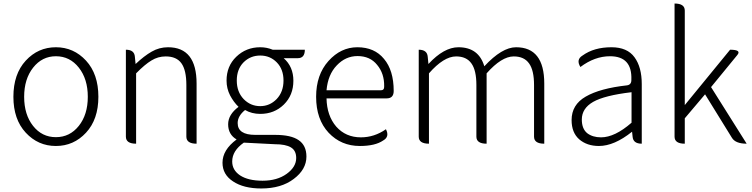

<svg xmlns="http://www.w3.org/2000/svg" viewBox="-20 -815 4267 1089"><path d="M56 -266Q56 -395 126 -471Q196 -547 297 -547Q398 -547 468 -471Q538 -395 538 -266Q538 -138 468 -62.5Q398 13 297 13Q196 13 126 -62.5Q56 -138 56 -266ZM297 -496Q219 -496 168 -431.5Q117 -367 117 -266Q117 -165 167.5 -101Q218 -37 297 -37Q376 -37 427 -101Q478 -165 478 -266Q478 -367 427 -431.5Q376 -496 297 -496Z M752 0Q694 0 694 -40V-533Q742 -533 745 -493L749 -452Q798 -498 840 -522Q883 -547 933 -547Q1095 -547 1095 -341V0Q1037 0 1037 -40V-333Q1037 -417 1009 -456Q981 -495 920 -495Q876 -495 839 -472Q802 -450 752 -399V0Z M1462 254Q1362 254 1302 214Q1242 175 1242 108Q1242 35 1322 -24Q1274 -52 1274 -110Q1274 -165 1333 -209Q1305 -236 1285 -274Q1265 -313 1265 -358Q1265 -440 1320 -493Q1376 -547 1456 -547Q1493 -547 1527 -533H1709Q1709 -485 1669 -485H1589Q1644 -437 1644 -357Q1644 -275 1590 -222Q1536 -169 1456 -169Q1408 -169 1370 -191Q1328 -157 1328 -117Q1328 -50 1428 -50H1540Q1631 -50 1674 -20Q1718 10 1718 73Q1718 146 1646 200Q1575 254 1462 254ZM1456 -213Q1510 -213 1549 -253Q1588 -294 1588 -358Q1588 -422 1550 -461Q1512 -500 1456 -500Q1400 -500 1361 -461Q1323 -422 1323 -358Q1323 -294 1362 -253Q1401 -213 1456 -213ZM1469 210Q1552 210 1606 171Q1660 132 1660 81Q1660 39 1630 21Q1600 3 1539 3L1363 -6Q1297 40 1297 101Q1297 150 1342 180Q1388 210 1469 210Z M2021 13Q1915 13 1844 -62Q1773 -138 1773 -266Q1773 -391 1843 -469Q1913 -547 2007 -547Q2104 -547 2158 -481Q2213 -416 2213 -299Q2213 -257 2173 -257H1832Q1834 -159 1887 -97Q1941 -36 2027 -36Q2103 -36 2169 -82Q2191 -39 2153 -18Q2108 13 2021 13ZM1832 -303H2141Q2160 -303 2159 -326Q2160 -398 2119 -447Q2079 -497 2008 -497Q1940 -497 1890 -444Q1840 -392 1832 -303Z M2413 0Q2355 0 2355 -40V-533Q2403 -533 2406 -493L2410 -452Q2498 -547 2580 -547Q2695 -547 2727 -439Q2827 -547 2907 -547Q3067 -547 3067 -341V0Q3009 0 3009 -40V-333Q3009 -416 2981 -455Q2953 -495 2894 -495Q2825 -495 2740 -399V0Q2682 0 2682 -40V-333Q2682 -416 2654 -455Q2626 -495 2567 -495Q2497 -495 2413 -399V0Z M3377 13Q3309 13 3265 -25Q3222 -63 3222 -134Q3222 -221 3302 -267Q3383 -314 3537 -331Q3562 -335 3561 -363Q3566 -496 3440 -496Q3353 -496 3272 -435Q3246 -477 3284 -500Q3349 -547 3448 -547Q3538 -547 3579 -490Q3620 -434 3620 -338V0Q3571 0 3568 -40L3565 -68Q3464 13 3377 13ZM3389 -36Q3467 -36 3562 -119V-292Q3409 -274 3344 -237Q3280 -200 3280 -137Q3280 -85 3310 -60Q3341 -36 3389 -36Z M3864 0Q3806 0 3806 -40V-795Q3864 -795 3864 -755V-219L4121 -533Q4187 -533 4162 -503L4013 -321L4215 0Q4151 0 4131 -34L3979 -280L3864 -144V0Z"/></svg>

Font: Swei Half Moon CJK SC
Style: Light
Weight: 300
Version: Version 2.071